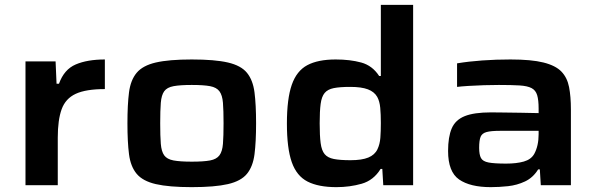

<svg xmlns="http://www.w3.org/2000/svg" viewBox="-20 -763 2460 791"><path d="M85 0V-510H209L213 -418H223Q244 -477 292 -497.5Q340 -518 412 -518V-396Q334 -396 292 -376.5Q250 -357 234 -313Q218 -269 218 -196V0Z M770 8Q676 8 622 -4.5Q568 -17 543 -47Q518 -77 511.5 -127.5Q505 -178 505 -255Q505 -332 511.5 -382.5Q518 -433 543 -463Q568 -493 622 -505.5Q676 -518 770 -518Q865 -518 919 -505.5Q973 -493 997.5 -463Q1022 -433 1028.5 -382.5Q1035 -332 1035 -255Q1035 -178 1028.5 -127.5Q1022 -77 997.5 -47Q973 -17 919 -4.5Q865 8 770 8ZM770 -97Q819 -97 845.5 -102Q872 -107 884 -123Q896 -139 898.5 -170.5Q901 -202 901 -255Q901 -308 898.5 -339.5Q896 -371 884 -387Q872 -403 845.5 -408Q819 -413 770 -413Q722 -413 695 -408Q668 -403 656.5 -387Q645 -371 642.5 -339.5Q640 -308 640 -255Q640 -202 642.5 -170.5Q645 -139 656.5 -123Q668 -107 695 -102Q722 -97 770 -97Z M1366 8Q1292 8 1247 -15Q1202 -38 1182 -95Q1162 -152 1162 -254Q1162 -356 1182 -413.5Q1202 -471 1246 -494.5Q1290 -518 1363 -518Q1422 -518 1468 -505.5Q1514 -493 1542 -450H1549V-743H1682V0H1559L1555 -67H1548Q1519 -20 1470 -6Q1421 8 1366 8ZM1424 -103Q1471 -103 1497.5 -114Q1524 -125 1535 -148Q1545 -169 1547 -195.5Q1549 -222 1549 -256Q1549 -292 1546.5 -319Q1544 -346 1534 -364Q1522 -385 1495.5 -395Q1469 -405 1423 -405Q1380 -405 1355 -400Q1330 -395 1317.5 -380Q1305 -365 1301 -335Q1297 -305 1297 -255Q1297 -204 1301 -173.5Q1305 -143 1317.5 -128Q1330 -113 1355.5 -108Q1381 -103 1424 -103Z M2002 8Q1917 8 1871.5 -23.5Q1826 -55 1826 -141Q1826 -199 1841 -234Q1856 -269 1894.5 -284.5Q1933 -300 2003 -300Q2017 -300 2051 -299.5Q2085 -299 2125.5 -298.5Q2166 -298 2199 -297V-316Q2199 -351 2193 -371Q2187 -391 2170 -400Q2153 -409 2120.5 -411Q2088 -413 2035 -413Q2008 -413 1974 -412Q1940 -411 1909.5 -409Q1879 -407 1863 -405V-502Q1911 -510 1967 -514Q2023 -518 2083 -518Q2169 -518 2219 -505.5Q2269 -493 2293 -468Q2317 -443 2324.5 -404Q2332 -365 2332 -312V0H2208L2204 -65H2197Q2176 -31 2143 -15.5Q2110 0 2073 4Q2036 8 2002 8ZM2065 -89Q2108 -89 2138 -97.5Q2168 -106 2181 -129Q2199 -162 2199 -210V-224H2039Q2003 -224 1984.5 -219Q1966 -214 1960 -199.5Q1954 -185 1954 -154Q1954 -126 1961.5 -112Q1969 -98 1993 -93.5Q2017 -89 2065 -89Z"/></svg>

Font: Saira Expanded SemiBold
Style: Regular
Weight: 600
Width: 7
Designer: Hector Gatti with collaboration of the Omnibus-Type team
Foundry: Omnibus-Type
Version: Version 1.100; ttfautohint (v1.8.3)